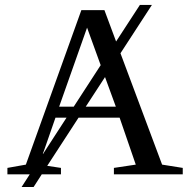

<svg xmlns="http://www.w3.org/2000/svg" viewBox="-20 -701 762 772"><path d="M714.8 0H438V-25.9L525.9 -39.1L460.9 -228H295.9L169.9 -34.2L225.1 -25.9V0H147.9L115.2 50.8H66.9L99.6 0H9.8V-25.9L84 -39.1L307.1 -660.2H399.9L446.8 -534.2L542.5 -681.2H590.8L464.4 -486.8L631.8 -39.1L714.8 -25.9ZM330.1 -589.8 217.8 -272H276.4L384.8 -439ZM445.8 -272 402.3 -391.1 324.7 -272ZM203.1 -228 156.2 -93.3 152.3 -84 153.8 -82.5 155.8 -86.4 247.6 -228Z"/></svg>

Font: Liberation Serif
Style: Regular
Weight: 400
Designer: Steve Matteson
Foundry: Ascender Corporation
Version: Version 2.1.5